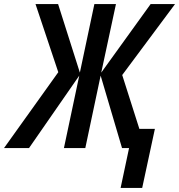

<svg xmlns="http://www.w3.org/2000/svg" viewBox="-79 -734 888 952"><path d="M519 198H626L689 -95H612L527 -362L789 -714H668L423 -374L496 -714H389L317 -374L209 -714H97L210 -376L-59 0H65L314 -359L238 0H344L420 -359L526 0H561Z"/></svg>

Font: Noto Sans Display SemiCondensed Medium
Style: Italic
Weight: 500
Width: 4
Italic angle: -12°
Designer: Monotype Design Team
Foundry: Monotype Imaging Inc.
Version: Version 1.900